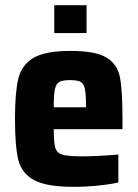

<svg xmlns="http://www.w3.org/2000/svg" viewBox="-20 -715 534 743"><path d="M454 -215H188Q188 -163 194 -143Q200 -123 221.5 -116.5Q243 -110 300 -110Q356 -110 438 -117V-9Q410 -2 361 3Q312 8 265 8Q160 8 112 -18Q64 -44 51 -96Q38 -148 38 -254Q38 -358 51 -411Q64 -464 109.5 -491Q155 -518 252 -518Q349 -518 391.5 -492.5Q434 -467 444 -416.5Q454 -366 454 -254ZM188 -300H313Q313 -350 308.5 -371Q304 -392 291.5 -398.5Q279 -405 251 -405Q222 -405 209.5 -398Q197 -391 192.5 -370Q188 -349 188 -300ZM190 -587V-695H315V-587Z"/></svg>

Font: Saira Semi Condensed
Style: Bold
Weight: 700
Width: 4
Designer: Hector Gatti with collaboration of the Omnibus-Type team
Foundry: Omnibus-Type
Version: Version 1.001; ttfautohint (v1.8)